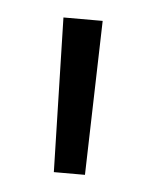

<svg xmlns="http://www.w3.org/2000/svg" viewBox="-32 -692 233 295"><g transform="rotate(5 85.0 -544.0)"><path d="M109 -425H61L55 -663H115.5Z"/></g></svg>

Font: Anek Gujarati Medium Light
Style: Regular
Weight: 300
Version: Version 1.003